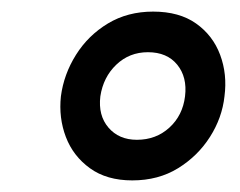

<svg xmlns="http://www.w3.org/2000/svg" viewBox="-20 -740 413 331"><path d="M208 -429Q164 -429 135 -450Q106 -471 93.5 -504Q81 -537 85 -574Q90 -612 111 -645.5Q132 -679 166 -699.5Q200 -720 244 -720Q289 -720 318 -699.5Q347 -679 359.5 -645.5Q372 -612 367 -574Q363 -537 342 -504Q321 -471 287 -450Q253 -429 208 -429ZM216 -499Q249 -499 272 -520Q295 -541 299 -574Q303 -607 285.5 -628.5Q268 -650 235 -650Q203 -650 180.5 -628.5Q158 -607 153 -574Q149 -541 167 -520Q185 -499 216 -499Z"/></svg>

Font: Inclusive Sans Medium
Style: Italic
Weight: 500
Italic angle: -7°
Designer: Olivia King
Foundry: Olivia King
Version: Version 2.004